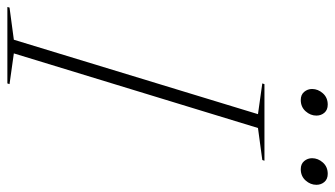

<svg xmlns="http://www.w3.org/2000/svg" viewBox="-262 -712 931 534"><g transform="rotate(90 204.0 -445.5)"><path d="M255 -697 169.5 -709 171.5 -715H384.5L382.5 -709L293.5 -697L86 -18L171.5 -6L169.5 0H-43L-41.5 -6L48 -18ZM215.5 -816Q201 -816 193 -825.5Q185 -835 185 -847.5Q185 -864 197 -877.5Q209 -891 228.5 -891Q243 -891 251 -881.8Q259 -872.5 259 -859.5Q259 -843 247 -829.5Q235 -816 215.5 -816ZM408 -816Q393.5 -816 385.5 -825.5Q377.5 -835 377.5 -847.5Q377.5 -864 389.5 -877.5Q401.5 -891 421 -891Q435.5 -891 443.5 -881.8Q451.5 -872.5 451.5 -859.5Q451.5 -843 439.5 -829.5Q427.5 -816 408 -816Z"/></g></svg>

Font: Newsreader Display ExtraLight
Style: Italic
Weight: 275
Italic angle: -17°
Designer: Hugues Gentile
Foundry: Production Type
Version: Version 1.001